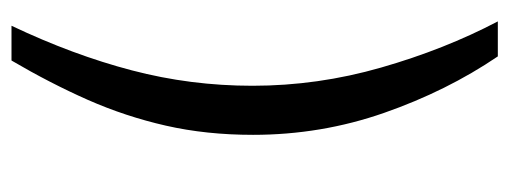

<svg xmlns="http://www.w3.org/2000/svg" viewBox="-308 -492 924 349"><g transform="rotate(90 154.5 -318.0)"><path d="M19.4 -760.4Q70.3 -663.4 103.3 -548.2Q136.4 -433.1 136.4 -314.4Q136.4 -201.9 108.4 -95.2Q80.5 11.6 27.3 123.6H90.5Q131.7 53.4 162 -15.1Q192.2 -83.6 208.9 -157Q225.6 -230.4 225.6 -315.4Q225.6 -439.3 185.7 -553.6Q145.8 -667.9 83 -760.4Z"/></g></svg>

Font: Public Sans Thin
Style: Regular
Weight: 100
Designer: The Public Sans project authors (U.S. Web Design System). Libre Franklin designed by Pablo Impallari and Rodrigo Fuenzal
Version: Version 1.008